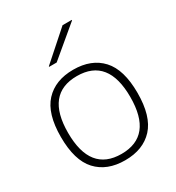

<svg xmlns="http://www.w3.org/2000/svg" viewBox="-183 -867 913 994"><g transform="rotate(-30 274.0 -370.0)"><path d="M88 -257Q88 -24 274 -24Q460 -24 460 -257Q460 -489 274 -489Q88 -489 88 -257ZM45 -257Q45 -396 105.5 -461.5Q166 -527 274 -527Q382 -527 442.5 -461.5Q503 -396 503 -257Q503 -117 442.5 -51.5Q382 14 274 14Q166 14 105.5 -51.5Q45 -117 45 -257ZM174 -602V-605L342 -754H397V-751L219 -602Z"/></g></svg>

Font: Nacelle UltraLight
Style: Regular
Weight: 200
Designer: Sora Sagano
Foundry: Sora Sagano
Version: Version 1.000;FEAKit 1.0